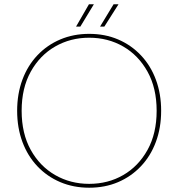

<svg xmlns="http://www.w3.org/2000/svg" viewBox="-20 -868 832 896"><path d="M396 8Q323 8 261.5 -18Q200 -44 154.5 -92Q109 -140 84.5 -206Q60 -272 60 -351Q60 -430 84.5 -496Q109 -562 154.5 -610Q200 -658 261.5 -684Q323 -710 396 -710Q470 -710 531 -684Q592 -658 637.5 -610Q683 -562 707.5 -496Q732 -430 732 -351Q732 -272 707.5 -206Q683 -140 637.5 -92Q592 -44 531 -18Q470 8 396 8ZM396 -10Q484 -10 555 -51Q626 -92 668.5 -168.5Q711 -245 711 -351Q711 -457 668.5 -533.5Q626 -610 555 -651Q484 -692 396 -692Q309 -692 237.5 -651Q166 -610 123.5 -533.5Q81 -457 81 -351Q81 -245 123.5 -168.5Q166 -92 237.5 -51Q309 -10 396 -10ZM395 -848H418L355 -744H335ZM510 -848H533L467 -744H447Z"/></svg>

Font: Poppins Variable
Style: Regular
Weight: 100
Designer: Jonny Pinhorn
Foundry: Indian Type Foundry
Version: Version 6.000